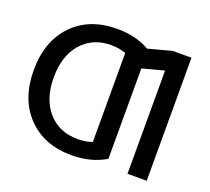

<svg xmlns="http://www.w3.org/2000/svg" viewBox="-126 -902 1177 1074"><g transform="rotate(20 462.0 -365.0)"><path d="M398.4 -85.9Q446.3 -85.9 485.4 -99.6V-629.9Q446.3 -643.6 398.4 -644.5Q289.1 -644.5 222.7 -569.3Q156.2 -494.1 156.2 -365.2Q156.2 -236.3 222.7 -161.1Q289.1 -85.9 398.4 -85.9ZM731.4 -731.4H842.8V1H728.5V-613.3L599.6 -579.1V-41Q512.7 10.7 398.4 10.7Q233.4 10.7 135.3 -91.3Q37.1 -193.4 37.1 -365.2Q37.1 -537.1 135.3 -639.2Q233.4 -741.2 398.4 -741.2Q510.7 -741.2 591.8 -694.3Z"/></g></svg>

Font: Gen Shin Gothic Medium
Style: Regular
Weight: 500
Designer: [Source Han Sans]
Ryoko NISHIZUKA  (kana & ideographs); Paul D. Hunt (Latin, Greek & Cyrillic); Wenlong ZHANG  (bopomofo
Version: Version 1.002.20150607